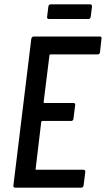

<svg xmlns="http://www.w3.org/2000/svg" viewBox="-20 -869 490 889"><path d="M432 -617H213Q212 -617 210.5 -616Q209 -615 209 -613L182 -396Q182 -392 186 -392H320Q330 -392 328 -382L320 -319Q320 -315 317 -312Q314 -309 310 -309H176Q173 -309 171 -305L145 -87Q144 -86 145 -84.5Q146 -83 148 -83H366Q375 -83 375 -73L367 -10Q365 0 356 0H50Q46 0 43.5 -3Q41 -6 42 -10L125 -690Q126 -694 129 -697Q132 -700 136 -700H442Q452 -700 450 -690L443 -627Q441 -617 432 -617ZM198 -791 204 -839Q206 -849 215 -849H397Q406 -849 406 -839L400 -791Q398 -781 389 -781H206Q202 -781 199.5 -784Q197 -787 198 -791Z"/></svg>

Font: Barlow Condensed Medium
Style: Italic
Weight: 500
Width: 3
Italic angle: -7°
Designer: Jeremy Tribby
Foundry: Tribby Type
Version: Version 1.408